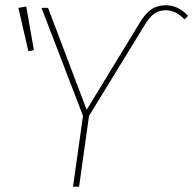

<svg xmlns="http://www.w3.org/2000/svg" viewBox="-20 -711 736 731"><path d="M296 -270 138 -681H163L310 -293L510 -621Q532 -659 555.5 -675Q579 -691 612 -691Q658 -691 696 -651L683 -637Q648 -672 612 -672Q585 -672 566.5 -658.5Q548 -645 528 -611L319 -270L281 0H258ZM109 -520 88 -516 50 -681 80 -686Z"/></svg>

Font: FiraGO Thin
Style: Italic
Weight: 100
Italic angle: -8°
Designer: bBox Type GmbH
Foundry: bBox Type GmbH
Version: Version 1.001